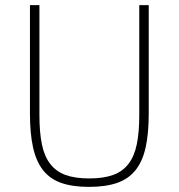

<svg xmlns="http://www.w3.org/2000/svg" viewBox="-20 -718 698 750"><path d="M134 -698V-268Q134 -202 143.5 -155Q153 -108 176 -78Q199 -48 236 -34.5Q273 -21 329 -21Q384 -21 421.5 -34.5Q459 -48 482 -78Q505 -108 514.5 -155Q524 -202 524 -268V-698H561V-274Q561 -197 549 -142.5Q537 -88 509.5 -53.5Q482 -19 437.5 -3.5Q393 12 328 12Q263 12 219 -3.5Q175 -19 148 -53.5Q121 -88 109 -142.5Q97 -197 97 -274V-698Z"/></svg>

Font: IBM Plex Sans KR ExtLt
Style: Regular
Weight: 200
Designer: Mike Abbink; Paul van der Laan; Pieter van Rosmalen; Wujin Sim; Chorong Kim; Dohee Lee;
Foundry: Sandoll Inc.
Version: Version 1.002